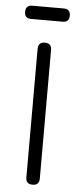

<svg xmlns="http://www.w3.org/2000/svg" viewBox="-57 -850 370 882"><g transform="rotate(5 128.0 -409.5)"><path d="M55 -758Q25 -758 25 -788Q25 -819 55 -819H201Q231 -819 231 -788Q231 -758 201 -758ZM159 -31Q159 0 128 0Q97 0 97 -31V-624Q97 -655 128 -655Q159 -655 159 -624Z"/></g></svg>

Font: Jura Medium
Style: Regular
Weight: 500
Designer: Daniel Johnson, Alexei Vanyashin
Foundry: Daniel Johnson
Version: Version 5.103